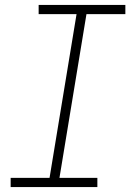

<svg xmlns="http://www.w3.org/2000/svg" viewBox="-20 -755 540 775"><path d="M23 0V-37H180L289 -698H136V-735H486V-698H329L220 -37H373V0Z"/></svg>

Font: Iosevka Curly Extralight
Style: Italic
Weight: 200
Italic angle: -9°
Monospace: yes
Designer: Belleve Invis
Foundry: Belleve Invis
Version: Version 22.1.2; ttfautohint (v1.8.4)